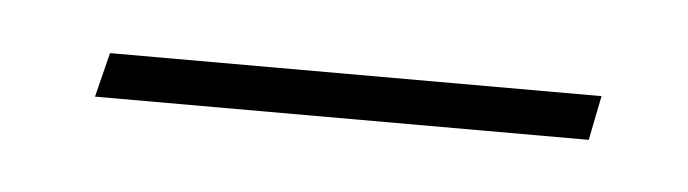

<svg xmlns="http://www.w3.org/2000/svg" viewBox="-22 -322 308 86"><g transform="rotate(5 132.0 -279.0)"><path d="M21 -269 26 -289H247L243 -269Z"/></g></svg>

Font: Noto Serif Display Condensed ExtraLight
Style: Italic
Weight: 200
Width: 3
Italic angle: -12°
Designer: Monotype Design Team
Foundry: Monotype Imaging Inc.
Version: Version 2.009